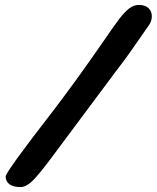

<svg xmlns="http://www.w3.org/2000/svg" viewBox="-20 -723 636 779"><path d="M3 -7Q3 -25 193 -270Q291 -398 400 -556Q443 -619 464.5 -647Q486 -675 504.5 -689Q523 -703 543 -703Q569 -703 582.5 -690Q596 -677 596 -657Q596 -638 585 -622L507 -510Q483 -476 446 -428Q300 -233 200 -98Q150 -30 119.5 3Q89 36 63 36Q35 36 19 25Q3 14 3 -7Z"/></svg>

Font: Sriracha
Style: Regular
Weight: 400
Designer: Suppakit Chalermlarp
Version: Version 1.002g